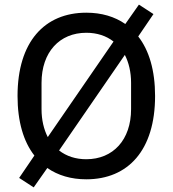

<svg xmlns="http://www.w3.org/2000/svg" viewBox="-20 -765 748 832"><path d="M354 12C535 12 652 -114 652 -349C652 -460 626 -547 579 -607L645 -704L582 -745L523 -661C477 -693 420 -710 354 -710C173 -710 56 -584 56 -349C56 -238 82 -151 129 -91L63 6L126 47L185 -37C231 -5 288 12 354 12ZM160 -292V-406C160 -539 238 -623 354 -623C400 -623 440 -610 472 -585L187 -171C170 -204 160 -245 160 -292ZM548 -406V-292C548 -159 470 -75 354 -75C308 -75 268 -88 236 -113L521 -527C538 -494 548 -453 548 -406Z"/></svg>

Font: IBM Plex Thai Looped Text
Style: Regular
Weight: 450
Designer: Mike Abbink, Paul van der Laan, Pieter van Rosmalen, Ben Mitchell, Mark Frömberg
Foundry: Bold Monday
Version: Version 1.0